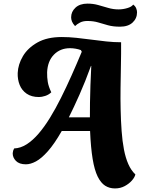

<svg xmlns="http://www.w3.org/2000/svg" viewBox="-20 -897 798 1077"><path d="M624.7 160Q594 160 569.8 144.7Q545.7 129.3 527.8 93.2Q510 57 499.7 -5.3Q489.3 -67.7 485.3 -162H326.3Q284.7 -89.3 248.5 -48.7Q212.3 -8 181.8 8.3Q151.3 24.7 125.3 24.7Q88 24.7 69.3 5.5Q50.7 -13.7 51.3 -37.7Q52 -45.7 53.8 -51.8Q55.7 -58 59.3 -64.3Q95.3 -65.7 129.5 -87.5Q163.7 -109.3 196.5 -147.5Q229.3 -185.7 260.5 -236.5Q291.7 -287.3 321.8 -347.5Q352 -407.7 381.3 -473.5Q410.7 -539.3 438.7 -606.7L433.7 -616Q420.7 -621 404.5 -623.8Q388.3 -626.7 372.7 -626.7Q318 -626.7 282.5 -590.5Q247 -554.3 244.3 -491.3Q243.7 -463 248 -437.2Q252.3 -411.3 267.7 -379.3Q253.3 -365.3 233.7 -359Q214 -352.7 198.7 -352.7Q156.7 -352.7 129.5 -371.5Q102.3 -390.3 90.2 -421Q78 -451.7 79.3 -487.7Q81.3 -535.7 108.5 -581.8Q135.7 -628 190 -658.7Q244.3 -689.3 326.3 -689.3Q366.7 -689.3 408.5 -684.8Q450.3 -680.3 492.7 -674.7Q535 -669 576.8 -664.5Q618.7 -660 659.3 -660Q659.7 -595.3 658.3 -530.8Q657 -466.3 656.2 -404Q655.3 -341.7 656.7 -283.7Q658 -219 662.2 -162.2Q666.3 -105.3 675.3 -58.3Q684.3 -11.3 700 24Q715.7 59.3 739.3 81.3Q736 97.3 719.8 115.7Q703.7 134 679.3 147Q655 160 624.7 160ZM366.3 -239H484.3Q484.3 -275.7 484.8 -321.2Q485.3 -366.7 487.3 -419Q489.3 -471.3 492 -527.3H490.3Q458 -438.3 426 -366.3Q394 -294.3 366.3 -239ZM653.3 -747.3Q614.3 -747.3 585.8 -755.3Q557.3 -763.3 530.5 -771.3Q503.7 -779.3 469.7 -779.3Q445.7 -779.3 428.5 -770.3Q411.3 -761.3 401 -750.7Q388 -765 383.5 -776.8Q379 -788.7 379 -799.7Q379 -831.3 403.3 -854Q427.7 -876.7 471 -876.7Q502.7 -876.7 530.7 -868.8Q558.7 -861 586.8 -852.7Q615 -844.3 645.3 -844.3Q670 -844.3 694.5 -851.7Q719 -859 727 -871.3Q739.3 -862.3 744 -850.3Q748.7 -838.3 748.7 -828Q748.7 -793.7 723.7 -770.5Q698.7 -747.3 653.3 -747.3Z"/></svg>

Font: Sansita Swashed Light
Style: Regular
Weight: 300
Designer: Pablo Cosgaya
Foundry: Omnibus-Type
Version: Version 1.003